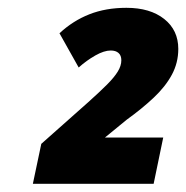

<svg xmlns="http://www.w3.org/2000/svg" viewBox="-20 -874 465 479"><path d="M62 -415.5 83 -515.1 200.7 -619.6Q229 -645 247.1 -663.1Q265.1 -681.2 273.9 -695.6Q282.7 -710 282.7 -723.6Q282.7 -735.8 275.6 -741.9Q268.6 -748 256.3 -748Q239.7 -748 217.8 -735.6Q195.8 -723.1 176.3 -705.6L128.4 -791Q162.1 -822.3 203.1 -838.4Q244.1 -854.5 295.4 -854.5Q354.5 -854.5 389.6 -826.7Q424.8 -798.8 424.8 -752Q424.8 -717.3 408.7 -687.5Q392.6 -657.7 363.5 -630.4Q334.5 -603 295.9 -575.2L241.7 -530.8H387.2L363.3 -415.5Z"/></svg>

Font: Open Sans SemiCondensed ExtraBold
Style: Italic
Weight: 800
Width: 4
Italic angle: -12°
Designer: Monotype Design Team
Foundry: Monotype Imaging Inc.
Version: Version 3.003